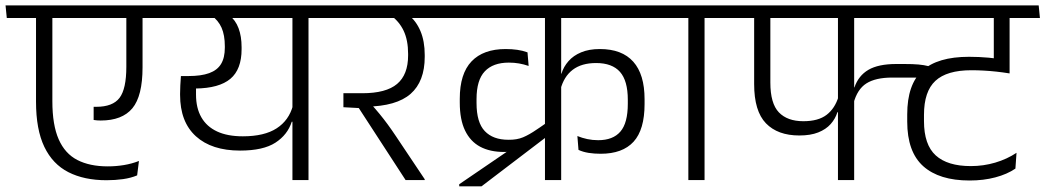

<svg xmlns="http://www.w3.org/2000/svg" viewBox="-39 -650 3774 693"><path d="M-14.5 -585H578L573.5 -630.5H-19ZM150 -284.5V-599.5H91V-283Q91 -182.5 121 -120Q151 -57.5 208 -28.5Q265 0.5 345.5 0.5Q377 0.5 405.2 -3.5Q433.5 -7.5 456 -17L462.5 -69Q437 -59 408.2 -54.2Q379.5 -49.5 350 -49.5Q285 -49.5 240.2 -72.5Q195.5 -95.5 172.8 -147.2Q150 -199 150 -284.5ZM475.5 -407V-599.5L417 -599V-409Q417 -329 392.5 -296.8Q368 -264.5 308.5 -264.5Q307.5 -264.5 304 -264.5Q300.5 -264.5 299 -264.5V-217Q305 -216 311.5 -215.5Q318 -215 324.5 -215Q402 -215 438.8 -259.2Q475.5 -303.5 475.5 -407Z M1074.5 -600.5H1016.5V0H1074.5ZM959 -585H1192L1187 -630.5H954ZM537.5 -630.5 542.5 -585H1143.5L1139 -630.5ZM788.5 -595H723.5Q749 -576.5 760.8 -549.8Q772.5 -523 772.5 -483V-478Q772.5 -441.5 758.8 -419Q745 -396.5 716 -386Q687 -375.5 641 -375.5H614L633 -330L666.5 -330.5Q752 -331.5 792.5 -365.5Q833 -399.5 833 -472.5V-479.5Q833 -519 822 -548.2Q811 -577.5 788.5 -595ZM611 -312V-307.5Q611 -210 668 -158.2Q725 -106.5 827.5 -106.5Q911 -106.5 955 -135Q999 -163.5 1014 -210.5H1020L1018.5 -269.5Q1004 -215.5 959.5 -186.8Q915 -158 837.5 -158Q782 -158 744.5 -175.5Q707 -193 687.8 -226.5Q668.5 -260 668.5 -308.5V-360.5L614 -375.5Q612.5 -356.5 611.8 -341.5Q611 -326.5 611 -312Z M1587 -585 1582.5 -630.5H1154L1158.5 -585ZM1494 0V-3L1390 -158.5Q1374 -182.5 1360 -201.5Q1346 -220.5 1331 -238.8Q1316 -257 1297.5 -277.5V-295.5L1200.5 -313.5V-263L1256 -260L1425 0ZM1435.5 -596H1369.5Q1401.5 -573.5 1417.8 -539.2Q1434 -505 1434 -455.5V-450Q1434 -380.5 1394.2 -347Q1354.5 -313.5 1268.5 -313.5H1200.5L1245 -265H1282.5Q1392 -266.5 1443 -311.2Q1494 -356 1494 -445V-451.5Q1494 -501.5 1478.5 -538Q1463 -574.5 1435.5 -596Z M1986.5 -600.5H1928V0H1986.5ZM1871 -585H2103.5L2099 -630.5H1866.5ZM1546.5 -585H2366L2361.5 -630.5H1541.5ZM2287.5 -292Q2287.5 -381.5 2246.8 -427.2Q2206 -473 2126 -473Q2087 -473 2058.8 -461.2Q2030.5 -449.5 2012.8 -429.2Q1995 -409 1987.5 -384H1981L1984 -327Q1996 -373.5 2028 -398Q2060 -422.5 2112.5 -422.5Q2170.5 -422.5 2198.8 -390.5Q2227 -358.5 2227 -290V-275.5Q2227 -206 2200.2 -175Q2173.5 -144 2120 -144Q2099.5 -144 2080.8 -148Q2062 -152 2045 -159L2049 -109Q2065 -101.5 2085.5 -98.2Q2106 -95 2129 -95Q2208 -95 2247.8 -138.5Q2287.5 -182 2287.5 -274.5ZM1780.5 -101.5Q1803 -101.5 1817.5 -107Q1832 -112.5 1844.5 -121.5L1829.5 -129L1618.5 15V22.5H1699L1934 -156.5V-207Q1929 -203.5 1922.5 -199Q1916 -194.5 1909.2 -189.8Q1902.5 -185 1897.5 -182Q1871.5 -164 1849 -154.5Q1826.5 -145 1796 -145.5Q1740.5 -145.5 1710.8 -176.8Q1681 -208 1681 -278Q1681 -280.5 1681 -282.2Q1681 -284 1681 -285.5Q1681 -287 1681 -288.8Q1681 -290.5 1681 -292.5Q1681 -361 1710.8 -392.5Q1740.5 -424 1797.5 -424Q1817 -424 1834.2 -421Q1851.5 -418 1869 -412Q1868.5 -419 1868 -425Q1867.5 -431 1867 -436.5Q1866.5 -442 1866 -448Q1865.5 -454 1865 -461Q1847.5 -467.5 1828 -470.2Q1808.5 -473 1786 -473Q1705.5 -473 1663 -428.5Q1620.5 -384 1620.5 -293.5Q1620.5 -291.5 1620.5 -289.8Q1620.5 -288 1620.5 -286.5Q1620.5 -285 1620.5 -283.2Q1620.5 -281.5 1620.5 -279.5Q1620.5 -218.5 1639.5 -179Q1658.5 -139.5 1694 -120.5Q1729.5 -101.5 1780.5 -101.5Z M2504 0V-600.5H2445.5V0ZM2621 -585 2616.5 -630.5H2328L2333.5 -585Z M3039.5 -334.5 3041.5 -276.5Q3055 -328 3088.2 -349Q3121.5 -370 3181 -370H3313.5V-411Q3295.5 -415.5 3276 -417.2Q3256.5 -419 3224.5 -419H3196Q3131.5 -419 3095.5 -398Q3059.5 -377 3045 -334.5ZM3490.5 -585H3703.5L3699 -630.5H3486ZM3605 -600.5H3549V-481H3605ZM3162.5 -585H3714.5L3710 -630.5H3158ZM3548 -405 3605 -386V-602H3548ZM3626 -41.5 3630 -98.5Q3595.5 -75.5 3553 -63Q3510.5 -50.5 3465 -50.5Q3381 -50.5 3338.5 -89Q3296 -127.5 3296 -213V-235.5Q3296 -320 3337.2 -358.2Q3378.5 -396.5 3467 -396.5Q3489.5 -396.5 3511.8 -395.2Q3534 -394 3557 -391.5Q3580 -389 3605 -385V-431.5Q3565.5 -438.5 3529.8 -441.8Q3494 -445 3458.5 -445Q3345 -445 3290.2 -395.2Q3235.5 -345.5 3235.5 -237V-211Q3235.5 -102 3293.2 -50.2Q3351 1.5 3460.5 1.5Q3511 1.5 3553.5 -9.8Q3596 -21 3626 -41.5ZM3044 -599.5H2985.5V0H3044ZM2588 -585H3189L3184.5 -630.5H2583ZM2846 -161Q2886.5 -161 2914.2 -172Q2942 -183 2959 -202Q2976 -221 2983.5 -245H2990L2987.5 -301Q2974.5 -258.5 2944.5 -235.5Q2914.5 -212.5 2860.5 -212.5Q2803 -212.5 2772.2 -244.5Q2741.5 -276.5 2741.5 -352V-599.5H2683V-346.5Q2683 -249 2725.5 -205Q2768 -161 2846 -161Z"/></svg>

Font: Anek Devanagari Light
Style: Regular
Weight: 300
Designer: Kailash Malviya (Devanagari) & Yesha Goshar (Latin)
Foundry: Ek Type
Version: Version 1.003